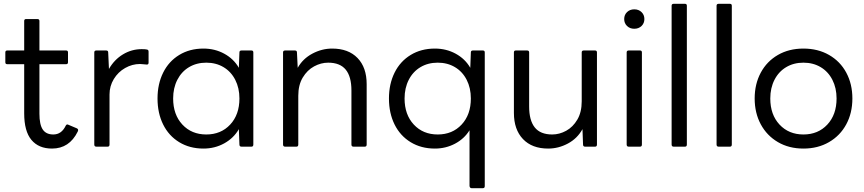

<svg xmlns="http://www.w3.org/2000/svg" viewBox="-20 -770 4536 1008"><path d="M107 -175V-433H18Q8 -433 8 -443V-495Q8 -505 18 -505H107V-660Q107 -670 117 -670H176Q187 -670 187 -660V-505H327Q337 -505 337 -495V-443Q337 -433 327 -433H187V-173Q187 -116 204.5 -90Q222 -64 260 -64Q303 -64 325 -110Q330 -120 339 -115L384 -96Q394 -91 388 -79Q344 10 253 10Q183 10 145 -35.5Q107 -81 107 -175Z M486 0Q475 0 475 -11V-495Q475 -505 486 -505H537Q548 -505 548 -495L552 -408Q580 -457 625.5 -484.5Q671 -512 724 -512Q744 -512 751 -510Q760 -509 760 -499V-441Q760 -431 751 -431Q745 -431 734.5 -432.5Q724 -434 715 -434Q674 -434 637 -413Q600 -392 577.5 -355Q555 -318 555 -274V-11Q555 0 545 0Z M807 -253Q807 -329 836.5 -388.5Q866 -448 921 -481.5Q976 -515 1048 -515Q1108 -515 1157.5 -488Q1207 -461 1234 -414L1237 -495Q1237 -505 1248 -505H1300Q1310 -505 1310 -495V-11Q1310 0 1300 0H1248Q1237 0 1237 -11L1234 -92Q1207 -45 1157.5 -17.5Q1108 10 1048 10Q976 10 921 -23.5Q866 -57 836.5 -116.5Q807 -176 807 -253ZM1237 -253Q1237 -308 1215 -351Q1193 -394 1153.5 -417.5Q1114 -441 1063 -441Q1012 -441 972.5 -417.5Q933 -394 911 -351Q889 -308 889 -253Q889 -168 937.5 -116Q986 -64 1063 -64Q1140 -64 1188.5 -116Q1237 -168 1237 -253Z M1477 0Q1466 0 1466 -11V-495Q1466 -505 1477 -505H1528Q1539 -505 1539 -495L1543 -414Q1570 -462 1620 -488.5Q1670 -515 1724 -515Q1809 -515 1857 -465.5Q1905 -416 1905 -328V-11Q1905 0 1895 0H1836Q1825 0 1825 -11V-295Q1825 -368 1795 -404.5Q1765 -441 1703 -441Q1665 -441 1629 -421.5Q1593 -402 1569.5 -363Q1546 -324 1546 -267V-11Q1546 0 1536 0Z M2456 218Q2447 218 2445 207V-86Q2417 -41 2368.5 -15.5Q2320 10 2263 10Q2191 10 2136 -23.5Q2081 -57 2051.5 -116.5Q2022 -176 2022 -253Q2022 -329 2051.5 -388.5Q2081 -448 2136 -481.5Q2191 -515 2263 -515Q2323 -515 2372.5 -488Q2422 -461 2449 -414L2452 -495Q2452 -505 2463 -505H2515Q2525 -505 2525 -495V207Q2525 218 2515 218ZM2452 -253Q2452 -308 2430 -351Q2408 -394 2368.5 -417.5Q2329 -441 2278 -441Q2227 -441 2187.5 -417.5Q2148 -394 2126 -351Q2104 -308 2104 -253Q2104 -168 2152.5 -116Q2201 -64 2278 -64Q2355 -64 2403.5 -116Q2452 -168 2452 -253Z M2678 -177V-495Q2678 -505 2688 -505H2747Q2758 -505 2758 -495V-211Q2758 -138 2787.5 -101Q2817 -64 2879 -64Q2917 -64 2952.5 -83.5Q2988 -103 3011 -142Q3034 -181 3034 -238V-495Q3034 -505 3045 -505H3104Q3114 -505 3114 -495V-11Q3114 0 3104 0H3052Q3041 0 3041 -11L3038 -92Q3011 -43 2961.5 -16.5Q2912 10 2858 10Q2773 10 2725.5 -40Q2678 -90 2678 -177Z M3257 -670Q3257 -692 3272 -706.5Q3287 -721 3310 -721Q3333 -721 3348 -706.5Q3363 -692 3363 -670Q3363 -648 3348 -633.5Q3333 -619 3310 -619Q3287 -619 3272 -633.5Q3257 -648 3257 -670ZM3281 0Q3270 0 3270 -11V-495Q3270 -505 3281 -505H3340Q3350 -505 3350 -495V-11Q3350 0 3340 0Z M3517 0Q3506 0 3506 -11V-740Q3506 -750 3517 -750H3576Q3586 -750 3586 -740V-11Q3586 0 3576 0Z M3753 0Q3742 0 3742 -11V-740Q3742 -750 3753 -750H3812Q3822 -750 3822 -740V-11Q3822 0 3812 0Z M3942 -253Q3942 -329 3974 -388.5Q4006 -448 4064 -481.5Q4122 -515 4198 -515Q4274 -515 4332.5 -481.5Q4391 -448 4423 -388.5Q4455 -329 4455 -253Q4455 -177 4423 -117.5Q4391 -58 4332.5 -24Q4274 10 4198 10Q4122 10 4064 -24Q4006 -58 3974 -117.5Q3942 -177 3942 -253ZM4372 -253Q4372 -308 4350 -351Q4328 -394 4288.5 -417.5Q4249 -441 4198 -441Q4147 -441 4107.5 -417.5Q4068 -394 4046 -351Q4024 -308 4024 -253Q4024 -168 4072.5 -116Q4121 -64 4198 -64Q4275 -64 4323.5 -116Q4372 -168 4372 -253Z"/></svg>

Font: LINE Seed Sans TH App
Style: Regular
Weight: 400
Designer: Dalton Maag Ltd | Thai characters by Cadson Demak Co.,Ltd.
Foundry: Dalton Maag Ltd
Version: Version 1.003